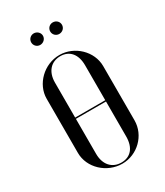

<svg xmlns="http://www.w3.org/2000/svg" viewBox="-164 -701 671 779"><g transform="rotate(-30 171.5 -312.0)"><path d="M99 -604C99 -589 111 -577 126 -577C141 -577 154 -589 154 -604C154 -619 141 -631 126 -631C111 -631 99 -619 99 -604ZM188 -604C188 -589 200 -577 215 -577C231 -577 243 -589 243 -604C243 -619 231 -631 215 -631C200 -631 188 -619 188 -604ZM172 -503C100 -503 39 -443 39 -375V-121C39 -52 101 7 174 7C245 7 304 -51 304 -121V-375C304 -444 243 -503 172 -503ZM173 -497C216 -497 242 -466 242 -415V-251H101V-415C101 -465 129 -497 173 -497ZM242 -245V-81C242 -29 216 1 173 1C129 1 101 -31 101 -81V-245Z"/></g></svg>

Font: Moniqa Display
Style: Regular
Weight: 400
Designer: Rajesh Rajput
Foundry: Rajesh Rajput
Version: Version 1.000